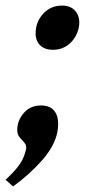

<svg xmlns="http://www.w3.org/2000/svg" viewBox="-34 -519 306 690"><path d="M94 -399Q94 -440 121 -469.5Q148 -499 189 -499Q218 -499 234.5 -482Q251 -465 251 -437Q251 -431 249 -419Q241 -384 216 -362Q191 -340 156 -340Q127 -340 110.5 -356Q94 -372 94 -399ZM-14 127Q18 98 36 72.5Q54 47 60 15Q61 5 57 -1.5Q53 -8 45 -16Q37 -24 32.5 -31.5Q28 -39 28 -52Q28 -86 51.5 -113Q75 -140 113 -140Q144 -140 159.5 -122.5Q175 -105 175 -73Q175 -60 172 -43Q161 8 116 58.5Q71 109 13 151Z"/></svg>

Font: Taviraj SemiBold
Style: Italic
Weight: 600
Italic angle: -12°
Designer: Katatrad Team
Foundry: CadsonDemak
Version: Version 1.001